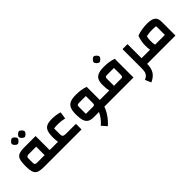

<svg xmlns="http://www.w3.org/2000/svg" viewBox="130 -1847 3241 3241"><g transform="rotate(-45 1751.0 -226.0)"><path d="M652 -134V0H295Q200 0 154 -18.5Q108 -37 90.5 -85.5Q73 -134 73 -235Q73 -335 90.5 -384Q108 -433 154 -451.5Q200 -470 295 -470H552V-134ZM432 -336H252Q224 -336 211.5 -325.5Q199 -315 199 -292V-178Q199 -155 211.5 -144.5Q224 -134 252 -134H432ZM173 -657Q173 -677 198 -701.5Q223 -726 243 -727Q263 -726 287.5 -701.5Q312 -677 312 -657Q312 -645 300 -628Q288 -611 271.5 -599Q255 -587 243 -587Q230 -587 213.5 -599Q197 -611 185 -627.5Q173 -644 173 -657ZM340 -657Q340 -677 365 -701.5Q390 -726 410 -727Q430 -726 454.5 -701.5Q479 -677 479 -657Q479 -645 467 -628Q455 -611 438.5 -599Q422 -587 410 -587Q397 -587 380.5 -599Q364 -611 352 -627.5Q340 -644 340 -657Z M1179 -134V0H612V-134H751Q742 -179 742 -243Q742 -336 760.5 -386.5Q779 -437 823 -459Q867 -481 948 -481Q1045 -481 1134 -454L1115 -327Q1029 -346 962 -346Q899 -346 864 -339V-193Q863 -161 881 -147.5Q899 -134 938 -134Z M1864 0H1724Q1697 76 1646 148.5Q1595 221 1531 275L1453 185Q1498 149 1535 100.5Q1572 52 1596 0H1472Q1404 0 1364.5 -23.5Q1325 -47 1307.5 -100Q1290 -153 1290 -245Q1290 -336 1312.5 -387Q1335 -438 1385 -460Q1435 -482 1524 -482Q1595 -482 1646.5 -474Q1698 -466 1749 -447V-134H1864ZM1587 -134Q1611 -134 1620 -143.5Q1629 -153 1629 -178V-348H1469Q1438 -348 1427.5 -338.5Q1417 -329 1417 -302V-134Z M1976 -134Q1968 -166 1964.5 -198Q1961 -230 1961 -280Q1961 -355 1983 -398.5Q2005 -442 2056 -462Q2107 -482 2195 -482Q2260 -482 2311 -474Q2362 -466 2419 -447V0H1824V-134ZM2300 -178V-347H2130Q2105 -347 2096 -337.5Q2087 -328 2087 -301V-134H2258Q2282 -134 2291 -143.5Q2300 -153 2300 -178ZM2125 -657Q2125 -677 2150 -701.5Q2175 -726 2195 -727Q2215 -726 2239.5 -701.5Q2264 -677 2264 -657Q2264 -645 2252 -628Q2240 -611 2223.5 -599Q2207 -587 2195 -587Q2182 -587 2165.5 -599Q2149 -611 2137 -627.5Q2125 -644 2125 -657Z M2850 0H2746Q2744 106 2704 169Q2664 232 2573 272L2528 165Q2568 147 2589 126Q2610 105 2618.5 72.5Q2627 40 2627 -14V-470H2746V-134H2850Z M3421 -330V0H2810V-134H2948Q2940 -177 2940 -240Q2940 -290 2949 -337.5Q2958 -385 2976 -439Q3029 -460 3094 -471Q3159 -482 3225 -482Q3330 -482 3375.5 -447Q3421 -412 3421 -330ZM3302 -341Q3267 -348 3211 -348Q3139 -348 3072 -334Q3059 -282 3059 -240Q3059 -170 3069 -134H3302Z"/></g></svg>

Font: Changa SemiBold
Style: Regular
Weight: 600
Designer: Eduardo Rodriguez Tunni
Foundry: Eduardo Rodriguez Tunni
Version: Version 2.002; ttfautohint (v1.5) -l 8 -r 50 -G 150 -x 14 -H